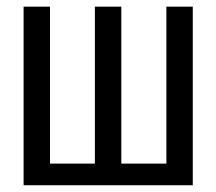

<svg xmlns="http://www.w3.org/2000/svg" viewBox="-20 -548 640 568"><path d="M49.8 0V-528.3H127.9V-64H260.7V-528.3H338.9V-64H472.2V-528.3H550.3V0Z"/></svg>

Font: Cousine
Style: Regular
Weight: 400
Monospace: yes
Designer: Steve Matteson
Foundry: Monotype Imaging Inc.
Version: Version 1.21